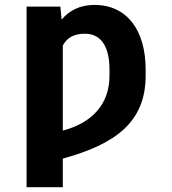

<svg xmlns="http://www.w3.org/2000/svg" viewBox="-20 -573 714 796"><path d="M90.2 203.1H240.4V84.5C459.2 24.5 583.8 -67.1 583.8 -259.2V-285.2C583.8 -445 508.5 -552.6 371.4 -552.6C311.8 -552.6 267.8 -529.8 235.4 -491.8L230.1 -545.5H90.2ZM240.4 -31.6V-383.9C256.7 -415.8 285.9 -433.2 332 -433.2C408 -433.2 433.9 -365.4 433.9 -285.2V-259.2C433.9 -136.4 356.5 -62.1 240.4 -31.6Z"/></svg>

Font: Magic Ui Pro
Style: Bold
Weight: 700
Designer: Stefan Endress, Andreas Faust
Version: Version 1.000;FEAKit 1.0